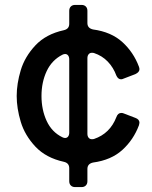

<svg xmlns="http://www.w3.org/2000/svg" viewBox="-20 -653 621 782"><path d="M354 -438Q346 -438 341 -432Q336 -426 336 -416V-108Q336 -98 341 -92Q346 -86 354 -86Q360 -86 363 -87Q428 -109 454 -176Q460 -193 474 -193Q480 -193 484 -191L531 -173Q548 -167 548 -153Q548 -151 546 -143Q524 -84 478.5 -42.5Q433 -1 359 9Q336 14 336 35V85Q336 96 329.5 102.5Q323 109 312 109H286Q275 109 268.5 102.5Q262 96 262 85V32Q262 11 240 6Q167 -10 124 -56Q81 -102 64.5 -157Q48 -212 48 -262Q48 -312 64.5 -367Q81 -422 124 -468Q167 -514 240 -530Q262 -535 262 -556V-609Q262 -620 268.5 -626.5Q275 -633 286 -633H312Q323 -633 329.5 -626.5Q336 -620 336 -609V-559Q336 -538 359 -533Q433 -523 478.5 -481.5Q524 -440 546 -381Q548 -375 548 -371Q548 -359 531 -351L484 -333Q478 -330 473 -330Q461 -330 454 -345Q442 -378 419 -402Q396 -426 363 -437Q360 -438 354 -438ZM234 -94Q240 -91 245 -91Q253 -91 257.5 -97Q262 -103 262 -113V-411Q262 -421 257.5 -427Q253 -433 245 -433Q240 -433 234 -430Q191 -408 170 -363Q149 -318 149 -262Q149 -206 170 -160.5Q191 -115 234 -94Z"/></svg>

Font: Shippori Gochic B2 Bold
Style: Regular
Weight: 700
Designer: FONTDASU
Foundry: FONTDASU / Google Inc. / but / Adobe
Version: Version 1.130